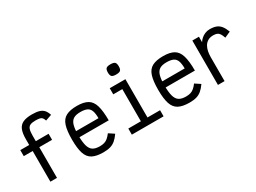

<svg xmlns="http://www.w3.org/2000/svg" viewBox="-46 -1583 3092 2315"><g transform="rotate(-30 1500.0 -425.0)"><path d="M171 0V-591Q171 -674 191 -722.5Q211 -771 257.5 -792.5Q304 -814 382 -814Q443 -814 482 -802.5Q521 -791 544 -765Q567 -739 581 -694L495 -664Q486 -691 475.5 -704.5Q465 -718 444 -723.5Q423 -729 382 -729Q336 -729 310 -717.5Q284 -706 273.5 -676Q263 -646 263 -591V0ZM47 -427V-511H441V-427Z M903 14Q807 14 751.5 -15.5Q696 -45 673 -116Q650 -187 650 -309Q650 -432 673 -502.5Q696 -573 751.5 -602.5Q807 -632 903 -632Q997 -632 1051 -601Q1105 -570 1127.5 -494.5Q1150 -419 1150 -289H679V-373H1056Q1056 -439 1042 -477Q1028 -515 994.5 -531Q961 -547 903 -547Q841 -547 806.5 -526Q772 -505 757 -455.5Q742 -406 742 -318Q742 -224 757 -170Q772 -116 806.5 -93.5Q841 -71 903 -71Q938 -71 965 -79Q992 -87 1015 -106.5Q1038 -126 1063 -159L1137 -110Q1104 -63 1072 -36Q1040 -9 1000 2.5Q960 14 903 14Z M1480 0V-591L1538 -533H1354V-618H1572V0ZM1305 0V-85H1747V0ZM1505 -722Q1461 -722 1445 -737Q1429 -752 1429 -793Q1429 -834 1445 -849Q1461 -864 1505 -864Q1549 -864 1565 -849Q1581 -834 1581 -793Q1581 -752 1565 -737Q1549 -722 1505 -722Z M2103 14Q2007 14 1951.5 -15.5Q1896 -45 1873 -116Q1850 -187 1850 -309Q1850 -432 1873 -502.5Q1896 -573 1951.5 -602.5Q2007 -632 2103 -632Q2197 -632 2251 -601Q2305 -570 2327.5 -494.5Q2350 -419 2350 -289H1879V-373H2256Q2256 -439 2242 -477Q2228 -515 2194.5 -531Q2161 -547 2103 -547Q2041 -547 2006.5 -526Q1972 -505 1957 -455.5Q1942 -406 1942 -318Q1942 -224 1957 -170Q1972 -116 2006.5 -93.5Q2041 -71 2103 -71Q2138 -71 2165 -79Q2192 -87 2215 -106.5Q2238 -126 2263 -159L2337 -110Q2304 -63 2272 -36Q2240 -9 2200 2.5Q2160 14 2103 14Z M2504 0V-618H2596V-542Q2609 -564 2631.5 -584.5Q2654 -605 2685 -618.5Q2716 -632 2752 -632Q2806 -632 2842 -618Q2878 -604 2903 -572.5Q2928 -541 2949 -486L2866 -449Q2853 -488 2839 -509Q2825 -530 2805 -538.5Q2785 -547 2752 -547Q2708 -547 2677.5 -529Q2647 -511 2629 -480.5Q2611 -450 2603.5 -411.5Q2596 -373 2596 -332V0Z"/></g></svg>

Font: Victor Mono Thin SemiBold
Style: Regular
Weight: 600
Monospace: yes
Version: Version 1.561;gftools[0.9.30]